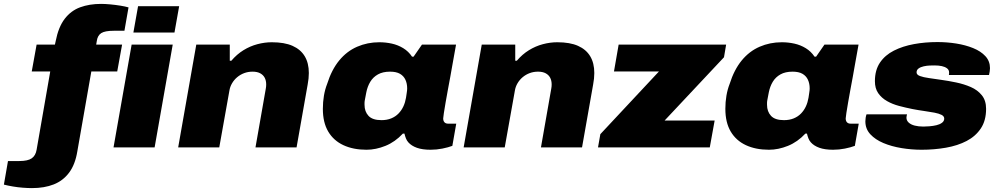

<svg xmlns="http://www.w3.org/2000/svg" viewBox="-111 -757 5132 986"><path d="M53 209Q33 209 6.5 207Q-20 205 -46 200.5Q-72 196 -91 191L-70 70H-12Q32 70 52 56Q72 42 77 12L147 -390H52L77 -528H171L175 -546Q189 -618 221 -660Q253 -702 300.5 -719.5Q348 -737 408 -737Q429 -737 455.5 -734.5Q482 -732 507 -728Q532 -724 549 -719L528 -599H473Q428 -599 409 -587Q390 -575 386 -546L383 -528H516L491 -390H358L286 21Q275 88 244 129.5Q213 171 165 190Q117 209 53 209ZM574 -590 598 -725H809L785 -590ZM472 0 565 -528H776L683 0Z M804 0 897 -528H1069V-445H1077Q1105 -478 1139 -499Q1173 -520 1210.5 -530Q1248 -540 1285 -540Q1350 -540 1391.5 -521.5Q1433 -503 1454 -468Q1475 -433 1475 -382Q1475 -368 1473.5 -353.5Q1472 -339 1469 -323L1412 0H1201L1254 -302Q1255 -307 1255.5 -312.5Q1256 -318 1256 -323Q1256 -343 1248.5 -357.5Q1241 -372 1225.5 -380.5Q1210 -389 1186 -389Q1163 -389 1143 -381.5Q1123 -374 1107 -360.5Q1091 -347 1080.5 -329Q1070 -311 1067 -291L1015 0Z M1771 12Q1703 12 1652.5 -11.5Q1602 -35 1574.5 -81.5Q1547 -128 1547 -198Q1547 -233 1552.5 -265.5Q1558 -298 1569 -326Q1592 -399 1631 -446.5Q1670 -494 1723 -517Q1776 -540 1837 -540Q1870 -540 1901.5 -533Q1933 -526 1960 -509.5Q1987 -493 2005 -466H2013L2056 -528H2231L2210 -411Q2207 -393 2201.5 -363Q2196 -333 2189.5 -298.5Q2183 -264 2177.5 -231.5Q2172 -199 2168.5 -177Q2165 -155 2165 -149Q2165 -136 2171.5 -129Q2178 -122 2190 -122H2232L2212 -8Q2191 0 2161 6Q2131 12 2100 12Q2058 12 2030 2Q2002 -8 1986 -26Q1978 -35 1973.5 -46.5Q1969 -58 1966 -71H1958Q1918 -28 1868.5 -8Q1819 12 1771 12ZM1848 -140Q1876 -140 1898 -149Q1920 -158 1935.5 -174Q1951 -190 1960.5 -210.5Q1970 -231 1974 -255Q1976 -270 1977.5 -278.5Q1979 -287 1979.5 -293Q1980 -299 1980 -303Q1980 -328 1971 -347.5Q1962 -367 1943 -378Q1924 -389 1892 -389Q1855 -389 1830 -375Q1805 -361 1790.5 -337Q1776 -313 1770 -282Q1766 -260 1763.5 -248Q1761 -236 1761 -229.5Q1761 -223 1761 -219Q1761 -184 1781.5 -162Q1802 -140 1848 -140Z M2270 0 2363 -528H2535V-445H2543Q2571 -478 2605 -499Q2639 -520 2676.5 -530Q2714 -540 2751 -540Q2816 -540 2857.5 -521.5Q2899 -503 2920 -468Q2941 -433 2941 -382Q2941 -368 2939.5 -353.5Q2938 -339 2935 -323L2878 0H2667L2720 -302Q2721 -307 2721.5 -312.5Q2722 -318 2722 -323Q2722 -343 2714.5 -357.5Q2707 -372 2691.5 -380.5Q2676 -389 2652 -389Q2629 -389 2609 -381.5Q2589 -374 2573 -360.5Q2557 -347 2546.5 -329Q2536 -311 2533 -291L2481 0Z M2960 0 2972 -68 3273 -390H3042L3066 -528H3618L3607 -463L3302 -138H3559L3534 0Z M3838 12Q3770 12 3719.5 -11.5Q3669 -35 3641.5 -81.5Q3614 -128 3614 -198Q3614 -233 3619.5 -265.5Q3625 -298 3636 -326Q3659 -399 3698 -446.5Q3737 -494 3790 -517Q3843 -540 3904 -540Q3937 -540 3968.5 -533Q4000 -526 4027 -509.5Q4054 -493 4072 -466H4080L4123 -528H4298L4277 -411Q4274 -393 4268.5 -363Q4263 -333 4256.5 -298.5Q4250 -264 4244.5 -231.5Q4239 -199 4235.5 -177Q4232 -155 4232 -149Q4232 -136 4238.5 -129Q4245 -122 4257 -122H4299L4279 -8Q4258 0 4228 6Q4198 12 4167 12Q4125 12 4097 2Q4069 -8 4053 -26Q4045 -35 4040.5 -46.5Q4036 -58 4033 -71H4025Q3985 -28 3935.5 -8Q3886 12 3838 12ZM3915 -140Q3943 -140 3965 -149Q3987 -158 4002.5 -174Q4018 -190 4027.5 -210.5Q4037 -231 4041 -255Q4043 -270 4044.5 -278.5Q4046 -287 4046.5 -293Q4047 -299 4047 -303Q4047 -328 4038 -347.5Q4029 -367 4010 -378Q3991 -389 3959 -389Q3922 -389 3897 -375Q3872 -361 3857.5 -337Q3843 -313 3837 -282Q3833 -260 3830.5 -248Q3828 -236 3828 -229.5Q3828 -223 3828 -219Q3828 -184 3848.5 -162Q3869 -140 3915 -140Z M4622 12Q4570 12 4518.5 3.5Q4467 -5 4425.5 -22.5Q4384 -40 4358.5 -67.5Q4333 -95 4333 -134Q4333 -142 4334.5 -152Q4336 -162 4339 -170H4547Q4546 -166 4545 -161.5Q4544 -157 4544 -153Q4544 -138 4555.5 -127.5Q4567 -117 4586.5 -112Q4606 -107 4631 -107Q4644 -107 4662.5 -108.5Q4681 -110 4698 -114Q4715 -118 4726.5 -126.5Q4738 -135 4738 -148Q4738 -160 4724.5 -167Q4711 -174 4687.5 -178.5Q4664 -183 4635 -187Q4606 -191 4575 -197Q4540 -204 4506 -213Q4472 -222 4444 -238Q4416 -254 4399 -278.5Q4382 -303 4382 -340Q4382 -397 4408 -435.5Q4434 -474 4479.5 -497Q4525 -520 4582.5 -530.5Q4640 -541 4703 -541Q4752 -541 4799.5 -533.5Q4847 -526 4886.5 -510Q4926 -494 4949.5 -468.5Q4973 -443 4973 -407Q4973 -399 4971.5 -389.5Q4970 -380 4968 -372H4762Q4763 -378 4763 -380.5Q4763 -383 4763 -385Q4763 -398 4752.5 -406Q4742 -414 4725.5 -417.5Q4709 -421 4689 -421Q4679 -421 4664 -420.5Q4649 -420 4633 -416.5Q4617 -413 4606.5 -405.5Q4596 -398 4596 -385Q4596 -373 4613.5 -366.5Q4631 -360 4660 -356Q4689 -352 4722 -347Q4759 -342 4799.5 -333.5Q4840 -325 4874.5 -310Q4909 -295 4931 -268Q4953 -241 4953 -198Q4953 -138 4926 -97.5Q4899 -57 4853 -33Q4807 -9 4747 1.5Q4687 12 4622 12Z"/></svg>

Font: Archivo SemiExpanded Black
Style: Italic
Weight: 900
Width: 6
Italic angle: -10°
Designer: Hector Gatti
Foundry: Omnibus-Type
Version: Version 2.001